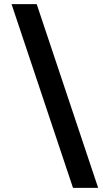

<svg xmlns="http://www.w3.org/2000/svg" viewBox="-20 -760 500 931"><path d="M334 151 36 -740H158L456 151Z"/></svg>

Font: IBM Plex Arabic
Style: Bold
Weight: 700
Designer: Mike Abbink, Paul van der Laan, Pieter van Rosmalen, Wael Morcos, Khajak Apelian
Foundry: Bold Monday
Version: Version 1.0